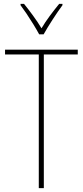

<svg xmlns="http://www.w3.org/2000/svg" viewBox="-20 -970 427 990"><path d="M206 0H180V-689H6V-714H381V-689H206ZM182 -793Q169 -817 151.5 -845.5Q134 -874 116.5 -900Q99 -926 86 -943V-950H104Q125 -924 150 -890Q175 -856 194 -824Q213 -856 236 -887Q259 -918 285 -950H302V-943Q279 -912 251.5 -869.5Q224 -827 205 -793Z"/></svg>

Font: Noto Sans Tamil Condensed Thin
Style: Regular
Weight: 100
Width: 3
Designer: Jelle Bosma - Monotype Design Team
Foundry: Monotype Imaging Inc.
Version: Version 2.004; ttfautohint (v1.8.4.7-5d5b)